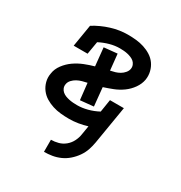

<svg xmlns="http://www.w3.org/2000/svg" viewBox="-175 -655 950 1005"><g transform="rotate(30 300.0 -152.5)"><path d="M234 223V150Q256 150 278 144Q300 138 318 123Q336 108 346.5 87Q357 66 360 45L369 -9Q343 -1 315.5 3.5Q288 8 261 8Q235 8 210 5.5Q185 3 161.5 -4.5Q138 -12 117.5 -24.5Q97 -37 82.5 -56Q68 -75 61.5 -99.5Q55 -124 60 -150Q64 -179 83.5 -205Q103 -231 129 -249Q155 -267 184 -278.5Q213 -290 242 -298L231 -407L311 -415L321 -318Q336 -321 349.5 -325Q363 -329 376 -336.5Q389 -344 399 -356Q409 -368 411 -381Q413 -393 408.5 -404Q404 -415 396 -422Q388 -429 377 -433.5Q366 -438 355 -440.5Q344 -443 332 -444Q320 -445 308 -445Q278 -445 247.5 -436.5Q217 -428 188 -413L175 -336H91L113 -469Q158 -497 208.5 -512.5Q259 -528 308 -528Q334 -528 358.5 -525.5Q383 -523 406.5 -515.5Q430 -508 450.5 -495Q471 -482 484.5 -463Q498 -444 504 -420Q510 -396 506 -370Q501 -342 483 -316.5Q465 -291 440 -273Q415 -255 387 -244Q359 -233 331 -224L342 -113L262 -105L251 -204Q237 -201 222 -197Q207 -193 193 -185.5Q179 -178 168 -166Q157 -154 155 -139Q153 -127 157.5 -116Q162 -105 171 -97.5Q180 -90 190.5 -86Q201 -82 212.5 -79.5Q224 -77 236.5 -76Q249 -75 261 -75Q292 -75 324 -83.5Q356 -92 386 -108L398 -184H482L444 45Q440 69 432 92.5Q424 116 409 137.5Q394 159 374 176.5Q354 194 330.5 204.5Q307 215 282.5 219Q258 223 234 223Z"/></g></svg>

Font: Iosevka HT Medium Extended
Style: Italic
Weight: 500
Width: 7
Italic angle: -9°
Monospace: yes
Designer: Belleve Invis
Foundry: Belleve Invis
Version: Version 32.3.0; ttfautohint (v1.8.4)